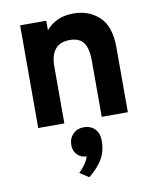

<svg xmlns="http://www.w3.org/2000/svg" viewBox="-88 -591 768 941"><g transform="rotate(-10 295.5 -121.0)"><path d="M391 -280Q391 -342 369.5 -370Q348 -398 302 -398Q205 -398 205 -282V0H75V-511H205V-463Q254 -523 342 -523Q418 -523 469.5 -475.5Q521 -428 521 -322V0H391ZM235 252Q274 213 285 178Q258 178 239 159.5Q220 141 220 111Q220 78 241 56.5Q262 35 294 35Q329 35 350 56.5Q371 78 371 117Q371 165 349.5 203.5Q328 242 280 281Z"/></g></svg>

Font: OVRPSS Recut ExtraBold
Style: Regular
Weight: 800
Designer: Giant Group
Foundry: Giant Group
Version: Version 1.001;hotconv 1.0.109;makeotfexe 2.5.65596